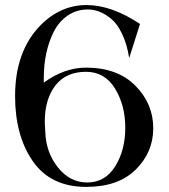

<svg xmlns="http://www.w3.org/2000/svg" viewBox="-20 -732 671 764"><path d="M322.3 -462.9Q447.3 -462.9 518.6 -391.1Q589.8 -319.3 589.8 -221.7Q589.8 -126 520 -57.1Q450.2 11.7 323.2 11.7Q181.6 11.7 110.8 -90.3Q40 -192.4 40 -349.6Q40 -527.3 140.6 -630.9Q220.7 -711.9 324.2 -711.9Q423.8 -711.9 537.1 -636.7L494.1 -501Q485.4 -555.7 466.3 -596.2Q447.3 -636.7 422.9 -656.7Q398.4 -676.8 375.5 -685.5Q352.5 -694.3 330.1 -694.3Q284.2 -694.3 249 -669.9Q213.9 -645.5 193.8 -605.5Q173.8 -565.4 164.1 -519.5Q154.3 -473.6 154.3 -424.8V-403.3Q236.3 -462.9 322.3 -462.9ZM327.1 -5.9Q398.4 -5.9 438.5 -70.3Q478.5 -134.8 478.5 -223.6Q478.5 -313.5 437.5 -379.9Q396.5 -446.3 322.3 -446.3Q242.2 -446.3 200.2 -391.6Q158.2 -336.9 158.2 -248Q158.2 -236.3 160.2 -209Q162.1 -127 210 -66.4Q257.8 -5.9 327.1 -5.9Z"/></svg>

Font: Olivea
Style: LigaturesFont
Weight: 400
Designer: Achmad Aprilia Pratama
Version: Version 001.000